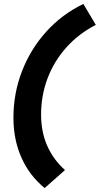

<svg xmlns="http://www.w3.org/2000/svg" viewBox="-20 -731 505 972"><path d="M206 221Q129 158 88.5 67Q48 -24 48 -135Q48 -259 91.5 -371Q135 -483 214.5 -571Q294 -659 402 -711L465 -605Q379 -561 316.5 -491.5Q254 -422 221 -335Q188 -248 188 -151Q188 21 309 130Z"/></svg>

Font: Red Hat Text
Style: Bold Italic
Weight: 700
Italic angle: -12°
Designer: Pentagram, MCKL
Foundry: Pentagram, MCKL
Version: Version 1.023; ttfautohint (v1.8.3)